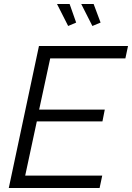

<svg xmlns="http://www.w3.org/2000/svg" viewBox="-20 -940 660 960"><path d="M265.1 -919.9H328.1L360.8 -827.1L320.8 -810.1ZM386.2 -919.9H448.2L482.9 -827.1L441.9 -810.1ZM174.8 -710H620.1L606.9 -647.9H231L175.8 -392.1H503.9L492.2 -333H164.1L106 -62H491.2L478 0H23.9Z"/></svg>

Font: Rawline
Style: Italic
Weight: 400
Italic angle: -12°
Designer: Matt McInerney, Pablo Impallari, Rodrigo Fuenzalida
Foundry: Matt McInerney, Pablo Impallari, Rodrigo Fuenzalida
Version: Version 4.020;PS 004.020;hotconv 1.0.88;makeotf.lib2.5.64775